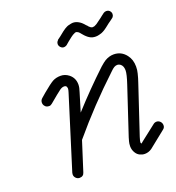

<svg xmlns="http://www.w3.org/2000/svg" viewBox="-124 -768 804 875"><g transform="rotate(-20 277.5 -330.5)"><path d="M265 -582Q263 -581 261.5 -580Q260 -579 258 -578.5Q256 -578 254 -577.5Q252 -577 250 -577Q244 -577 239 -580.5Q234 -584 231 -589Q228 -594 228 -600Q228 -603 229 -606.5Q230 -610 232 -612.5Q234 -615 236 -617V-618L251 -629Q252 -630 256 -633Q274 -648 285 -655Q290 -658 296 -661Q302 -664 309 -665Q313 -666 317 -667Q321 -668 326 -668Q333 -668 340 -666Q353 -662 365 -652Q372 -646 381 -635Q381 -635 382 -635Q385 -631 387.5 -628Q390 -625 392 -624Q396 -620 400 -619Q402 -618 404 -618Q405 -618 407 -618.5Q409 -619 411 -619Q412 -619 413.5 -619.5Q415 -620 416.5 -621Q418 -622 419.5 -622.5Q421 -623 422.5 -624Q424 -625 426 -626Q435 -632 452 -645Q458 -650 462 -653L474 -662Q480 -666 487 -666Q492 -666 496 -664.5Q500 -663 503 -660Q506 -657 508 -653Q510 -649 510 -644Q510 -640 509 -637Q508 -634 506 -631Q504 -628 501 -626L489 -617L479 -610Q473 -605 469.5 -602.5Q466 -600 460.5 -595.5Q455 -591 450 -588Q445 -585 441.5 -583Q438 -581 433 -579Q428 -577 423 -576Q413 -573 404 -573Q395 -573 387 -575Q374 -579 362 -590Q356 -595 347 -606Q340 -615 336 -618Q332 -621 328 -622Q327 -623 326 -623Q323 -623 320 -622Q315 -620 308 -616Q300 -611 284 -598Q281 -595 279 -594ZM110 -354Q103 -348 96 -348Q89 -348 84 -350Q79 -352 76 -356Q69 -363 69 -374Q69 -385 78 -393L100 -412Q136 -442 152 -451Q169 -460 190.5 -460Q212 -460 230 -446Q254 -427 254 -395Q254 -380 247 -360L220 -271Q297 -356 381 -435Q399 -451 409 -457Q430 -469 451 -469Q488 -469 511 -439Q529 -416 529 -382Q529 -365 525 -350Q520 -329 513 -309Q506 -289 435 -75Q429 -56 429 -50Q430 -45 431 -44Q432 -45 434 -45L441 -51L514 -108Q521 -114 530.5 -114Q540 -114 547.5 -106.5Q555 -99 555 -87.5Q555 -76 545 -69Q468 -8 465 -5Q449 6 431 6Q419 6 407.5 0.5Q396 -5 389 -16Q379 -31 379 -50Q379 -55 380 -62.5Q381 -70 387 -90Q458 -305 463 -319Q478 -364 478 -382Q478 -404 465 -413.5Q452 -423 435 -414Q428 -410 416 -398Q292 -282 183 -152L138 -11Q133 7 114 7Q104 7 96.5 -0.5Q89 -8 89 -18Q89 -22 90 -26L199 -375Q203 -388 203 -392Q203 -396 203 -396L201 -403Q198 -409 189 -409Q179 -409 168 -401Q154 -391 110 -354ZM431 -44Z"/></g></svg>

Font: TT2020Base
Style: Italic
Weight: 400
Italic angle: -15°
Version: Version 0.2.000